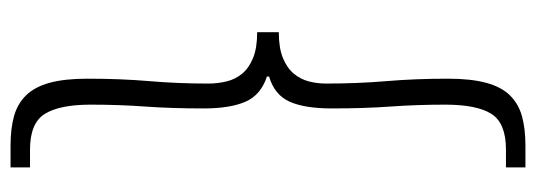

<svg xmlns="http://www.w3.org/2000/svg" viewBox="-338 -546 992 355"><g transform="rotate(90 157.5 -368.0)"><path d="M249 108Q217 108 194 101.5Q171 95 155.5 79Q140 63 132.5 35.5Q125 8 125 -34Q125 -96 129.5 -148.5Q134 -201 134 -258Q134 -275 130 -291.5Q126 -308 115.5 -320.5Q105 -333 86.5 -340.5Q68 -348 39 -348V-388Q68 -388 86.5 -395.5Q105 -403 115.5 -415.5Q126 -428 130 -443.5Q134 -459 134 -475Q134 -534 129.5 -587Q125 -640 125 -701Q125 -743 132.5 -771Q140 -799 155.5 -815Q171 -831 194 -837.5Q217 -844 249 -844H289V-808H256Q207 -808 190 -781Q173 -754 173 -696Q173 -643 176.5 -594.5Q180 -546 180 -486Q180 -436 167.5 -408Q155 -380 121 -370V-366Q155 -355 167.5 -326.5Q180 -298 180 -249Q180 -189 176.5 -141Q173 -93 173 -40Q173 17 190 44.5Q207 72 256 72H289V108H249Z"/></g></svg>

Font: SpoqaHanSans-Light
Style: Regular
Weight: 300
Designer: [Spoqa Han Sans] Dong-huui Kim \uAE40 \uB3D9 \uD718  Younghwa Kang \uAC15 \uC601 \uD654  [Noto Sans] Ryoko NISHIZUKA \u8
Foundry: Spoqa (http://www.spoqa-han-sans.com)
Version: Version 2.000